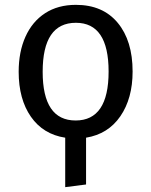

<svg xmlns="http://www.w3.org/2000/svg" viewBox="-20 -559 624 792"><path d="M335 9V202L249 213V9Q158 -5 107.5 -77.5Q57 -150 57 -263Q57 -345 85 -407.5Q113 -470 166 -504.5Q219 -539 293 -539Q404 -539 465.5 -465Q527 -391 527 -264Q527 -153 476.5 -79.5Q426 -6 335 9ZM428 -264Q428 -465 293 -465Q156 -465 156 -263Q156 -62 292 -62Q428 -62 428 -264Z"/></svg>

Font: FiraGO
Style: Regular
Weight: 400
Designer: bBox Type
Foundry: bBox Type GmbH
Version: Version 1.001;April 20, 2020;FontCreator 12.0.0.2555 64-bit